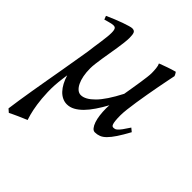

<svg xmlns="http://www.w3.org/2000/svg" viewBox="-201 -564 915 915"><g transform="rotate(45 256.5 -106.5)"><path d="M499 -105Q478.5 -67.4 462.4 -43.2Q446.3 -19 432.1 -4.9Q418 9.3 404.1 14.6Q390.1 20 375 20Q364.7 20 356.7 10Q348.6 0 343 -16.4Q337.4 -32.7 334.7 -54.2Q332 -75.7 332 -99.1Q332 -104 332.3 -109.4Q332.5 -114.7 333 -120.6Q315.9 -89.4 298.3 -63.5Q280.8 -37.6 262.5 -19Q244.1 -0.5 225.1 9.8Q206.1 20 186 20Q169.9 20 155.3 12.9Q140.6 5.9 128.4 -7.1Q116.2 -20 106.4 -38.3Q96.7 -56.6 89.8 -79.1L85.9 -50.8Q79.1 -0.5 80.6 43.2Q82 86.9 87.2 120.6Q92.3 154.3 98.4 176.5Q104.5 198.7 106.9 205.1Q99.6 208 87.4 213.1Q75.2 218.3 62 224.1Q48.8 230 37.1 235.6Q25.4 241.2 19.5 244.1L3.4 230Q6.8 202.1 12.5 166.5Q18.1 130.9 24.7 90.8Q31.2 50.8 38.8 8.3Q46.4 -34.2 53.5 -75.9Q60.5 -117.7 67.1 -156.5Q73.7 -195.3 79.1 -228Q81.1 -247.1 84.2 -266.8Q87.4 -286.6 89.8 -305.2Q92.3 -323.7 94.2 -340.8Q96.2 -357.9 96.2 -371.1Q96.2 -382.3 94.7 -388.9Q93.3 -395.5 90.6 -398.7Q87.9 -401.9 84.5 -402.8Q81.1 -403.8 77.1 -403.8Q72.3 -403.8 64 -402.1Q55.7 -400.4 47.4 -397.9Q37.6 -395.5 26.9 -392.1L20 -410.2Q40.5 -419.4 61.3 -428Q82 -436.5 100.1 -442.9Q118.2 -449.2 131.6 -453.1Q145 -457 150.9 -457Q164.6 -457 169.2 -447.8Q173.8 -438.5 173.8 -416Q173.8 -401.9 171.6 -382.3Q169.4 -362.8 166 -341.1Q162.6 -319.3 158.7 -296.4Q154.8 -273.4 151.4 -252Q147.9 -230.5 145.8 -211.9Q143.6 -193.4 143.6 -180.2Q143.6 -153.3 147.9 -130.9Q152.3 -108.4 160.2 -92.3Q168 -76.2 178.7 -67.1Q189.5 -58.1 202.1 -58.1Q231.9 -58.1 267.8 -94.2Q303.7 -130.4 344.2 -209Q348.1 -233.4 352.3 -257.6Q356.4 -281.7 359.6 -303.5Q362.8 -325.2 365 -342.8Q367.2 -360.4 367.2 -371.1Q367.2 -386.7 365.5 -402.8Q363.8 -418.9 358.9 -428.2Q367.7 -431.6 378.2 -435.5Q388.7 -439.5 399.9 -443.4Q411.1 -447.3 422.4 -450.9Q433.6 -454.6 443.8 -457Q447.8 -451.7 450.2 -447Q452.6 -442.4 454.1 -438Q451.2 -423.8 446.3 -399.4Q441.4 -375 435.8 -345.5Q430.2 -315.9 424.6 -283.7Q418.9 -251.5 414.3 -221.2Q409.7 -190.9 406.7 -165.5Q403.8 -140.1 403.8 -124Q403.8 -102.1 405.3 -88.9Q406.7 -75.7 409.2 -68.8Q411.6 -62 414.8 -60.1Q418 -58.1 421.9 -58.1Q426.8 -58.1 431.4 -59.3Q436 -60.5 442.6 -66.4Q449.2 -72.3 458.5 -84.7Q467.8 -97.2 481.9 -119.1Z"/></g></svg>

Font: Gentium Plus
Style: Italic
Weight: 400
Italic angle: -8°
Designer: J. Victor Gaultney, Annie Olsen, Iska Routamaa
Foundry: SIL International
Version: Version 1.510